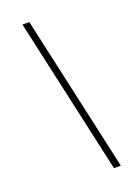

<svg xmlns="http://www.w3.org/2000/svg" viewBox="-169 -820 759 1051"><g transform="rotate(-20 211.0 -295.0)"><path d="M103 -750H143L345 160H305Z"/></g></svg>

Font: Thasadith
Style: Italic
Weight: 400
Italic angle: -9°
Designer: Cadson Demak Co.,Ltd.
Foundry: Cadson Demak Co.,Ltd.
Version: Version 1.000; ttfautohint (v1.6)